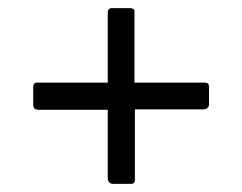

<svg xmlns="http://www.w3.org/2000/svg" viewBox="-20 -610 597 474"><path d="M496 -396V-353Q496 -340 480 -340H313V-166Q313 -156 303 -156H260Q246 -156 246 -172V-339H75Q62 -339 62 -351V-394Q62 -406 71 -406H246V-577Q246 -584 248.5 -587Q251 -590 257 -590H300Q312 -590 312 -581V-406H486Q496 -406 496 -396Z"/></svg>

Font: Libre Franklin
Style: Regular
Weight: 400
Designer: Pablo Impallari, Rodrigo Fuenzalida
Foundry: Impallari Type
Version: Version 1.002; ttfautohint (v1.5)